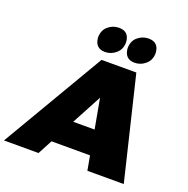

<svg xmlns="http://www.w3.org/2000/svg" viewBox="-201 -1082 1209 1232"><g transform="rotate(20 403.5 -466.0)"><path d="M775 0H526.5L508.5 -99H245.5L193 0H-43L368.5 -700H606ZM479.5 -264.5 442.5 -468.5 333.5 -264.5ZM371 -755Q304 -755 298 -827Q298 -877 330.5 -904.5Q363 -932 405 -932Q474 -932 478 -859Q478 -812 445.5 -783.5Q413 -755 371 -755ZM573 -755Q506 -755 500 -827Q500 -877 532.5 -904.5Q565 -932 607 -932Q676 -932 680 -859Q680 -812 647.5 -783.5Q615 -755 573 -755Z"/></g></svg>

Font: Argentum Sans Black
Style: Italic
Weight: 900
Italic angle: -11°
Designer: Julieta Ulanovsky (font), Cristiano Sobral (main changes and remaster)
Foundry: Julieta Ulanovsky (font), Cristiano Sobral (main changes and remaster)
Version: Version 2.007;June 15, 2022;FontCreator 14.0.0.2814 64-bit; 